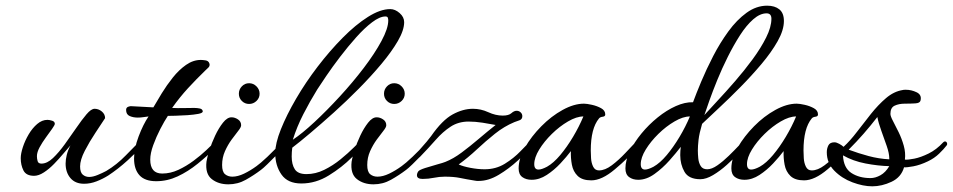

<svg xmlns="http://www.w3.org/2000/svg" viewBox="-20 -632 3355 676"><path d="M276 15Q245 15 228 -5Q211 -25 211 -56Q211 -70 215 -86.5Q219 -103 228 -120Q218 -109 203 -91Q188 -73 170.5 -55Q153 -37 134.5 -25Q116 -13 100 -13Q72 -13 62.5 -32Q53 -51 53 -75Q53 -91 60.5 -114Q68 -137 81 -159Q94 -181 111 -195.5Q128 -210 147 -210Q154 -210 163.5 -207Q173 -204 173 -196Q173 -192 163.5 -178.5Q154 -165 141.5 -148Q129 -131 119.5 -113.5Q110 -96 110 -82Q110 -73 112.5 -64.5Q115 -56 126 -56Q146 -56 166.5 -75.5Q187 -95 208 -124Q229 -153 248.5 -181.5Q268 -210 284.5 -229.5Q301 -249 313 -249Q327 -249 338.5 -239.5Q350 -230 350 -216Q337 -196 316 -164.5Q295 -133 278.5 -101Q262 -69 262 -46Q262 -25 271.5 -17Q281 -9 294 -9Q307 -9 324 -16Q341 -23 354 -30Q391 -52 423 -85Q455 -118 478 -141Q481 -144 484 -144Q489 -144 489 -136Q489 -129 483 -121Q463 -98 429.5 -67.5Q396 -37 361 -14Q342 -2 320 6.5Q298 15 276 15Z M530 6Q490 6 471 -15Q452 -36 452 -74Q452 -109 468 -151.5Q484 -194 503 -222Q494 -221 484.5 -219.5Q475 -218 465 -218Q449 -218 436.5 -223.5Q424 -229 424 -245Q424 -253 431 -256Q438 -259 445 -258L520 -254Q532 -275 549.5 -303.5Q567 -332 588.5 -359Q610 -386 635 -403.5Q660 -421 687 -421Q693 -421 703.5 -419.5Q714 -418 717 -409Q718 -407 718 -404Q718 -398 713 -393.5Q708 -389 703 -384Q670 -352 641.5 -321Q613 -290 586 -252Q606 -251 625.5 -251.5Q645 -252 664 -252Q674 -252 683.5 -250Q693 -248 694 -240Q694 -234 678 -231Q662 -228 640 -226.5Q618 -225 598 -224.5Q578 -224 571 -224Q559 -206 544.5 -178Q530 -150 519.5 -121Q509 -92 509 -70Q509 -21 551 -21Q580 -21 608 -34Q636 -47 661.5 -66Q687 -85 706 -103Q725 -121 734 -130Q738 -134 741 -134Q745 -134 745 -128Q745 -118 739 -112Q710 -83 676 -55.5Q642 -28 605.5 -11Q569 6 530 6Z M857 -266Q842 -266 831.5 -276.5Q821 -287 821 -302Q821 -317 831.5 -328Q842 -339 857 -339Q872 -339 883 -328Q894 -317 894 -302Q894 -287 883 -276.5Q872 -266 857 -266ZM784 17Q749 17 725.5 -1.5Q702 -20 707 -63Q709 -77 717 -102.5Q725 -128 737.5 -154.5Q750 -181 765 -200Q780 -219 795 -219Q807 -219 818 -211.5Q829 -204 829 -191Q829 -184 819 -171.5Q809 -159 795.5 -140.5Q782 -122 772 -99.5Q762 -77 762 -51Q762 -27 772.5 -18.5Q783 -10 798 -10Q817 -10 839 -20.5Q861 -31 883 -47Q896 -56 921.5 -80Q947 -104 981 -141Q983 -143 985 -143Q993 -143 993 -132Q993 -129 981 -115.5Q969 -102 952.5 -85Q936 -68 921 -53.5Q906 -39 899 -34Q874 -15 845.5 1Q817 17 784 17Z M1041 14Q993 14 971 -17.5Q949 -49 949 -93Q949 -127 969 -177Q989 -227 1022.5 -284.5Q1056 -342 1098.5 -397.5Q1141 -453 1186.5 -499Q1232 -545 1275.5 -572.5Q1319 -600 1354 -600Q1371 -600 1387 -586Q1403 -572 1403 -554Q1403 -526 1381 -488Q1359 -450 1323 -407Q1287 -364 1243.5 -320Q1200 -276 1155.5 -236Q1111 -196 1072.5 -163.5Q1034 -131 1009 -112Q1008 -104 1007.5 -96.5Q1007 -89 1007 -81Q1007 -53 1018 -36Q1029 -19 1059 -19Q1091 -19 1121.5 -34Q1152 -49 1179 -71Q1206 -93 1226.5 -113.5Q1247 -134 1259 -146Q1260 -147 1262 -147Q1266 -147 1268.5 -141.5Q1271 -136 1269 -133Q1258 -119 1242.5 -103Q1227 -87 1218 -77Q1184 -43 1138 -14.5Q1092 14 1041 14ZM1011 -140Q1044 -162 1087.5 -202.5Q1131 -243 1176.5 -292.5Q1222 -342 1260.5 -392.5Q1299 -443 1323 -487.5Q1347 -532 1347 -560Q1347 -565 1345.5 -569.5Q1344 -574 1337 -574Q1317 -574 1290 -553.5Q1263 -533 1234 -500.5Q1205 -468 1177.5 -432Q1150 -396 1129 -365Q1108 -334 1097 -317Q1071 -275 1048 -230Q1025 -185 1011 -140Z M1368 -266Q1353 -266 1342.5 -276.5Q1332 -287 1332 -302Q1332 -317 1342.5 -328Q1353 -339 1368 -339Q1383 -339 1394 -328Q1405 -317 1405 -302Q1405 -287 1394 -276.5Q1383 -266 1368 -266ZM1295 17Q1260 17 1236.5 -1.5Q1213 -20 1218 -63Q1220 -77 1228 -102.5Q1236 -128 1248.5 -154.5Q1261 -181 1276 -200Q1291 -219 1306 -219Q1318 -219 1329 -211.5Q1340 -204 1340 -191Q1340 -184 1330 -171.5Q1320 -159 1306.5 -140.5Q1293 -122 1283 -99.5Q1273 -77 1273 -51Q1273 -27 1283.5 -18.5Q1294 -10 1309 -10Q1328 -10 1350 -20.5Q1372 -31 1394 -47Q1407 -56 1432.5 -80Q1458 -104 1492 -141Q1494 -143 1496 -143Q1504 -143 1504 -132Q1504 -129 1492 -115.5Q1480 -102 1463.5 -85Q1447 -68 1432 -53.5Q1417 -39 1410 -34Q1385 -15 1356.5 1Q1328 17 1295 17Z M1652 4Q1621 -1 1599.5 -5.5Q1578 -10 1546 -10Q1527 -10 1507.5 -6Q1488 -2 1468 -2Q1448 -2 1448 -15Q1448 -22 1453 -29Q1457 -34 1477 -40.5Q1497 -47 1519 -53Q1541 -59 1548 -62Q1576 -73 1605.5 -95Q1635 -117 1665.5 -143Q1696 -169 1725 -192Q1705 -196 1679 -200Q1653 -204 1630 -204Q1594 -204 1566.5 -186Q1539 -168 1514 -139.5Q1489 -111 1458 -79Q1455 -76 1451 -76Q1442 -76 1442 -83Q1442 -88 1447 -93Q1452 -99 1462 -110Q1472 -121 1482.5 -133.5Q1493 -146 1498 -153Q1537 -209 1573.5 -229Q1610 -249 1645 -249Q1673 -249 1699 -237Q1725 -225 1750 -225Q1771 -225 1780.5 -233.5Q1790 -242 1799 -242Q1807 -242 1813 -236.5Q1819 -231 1819 -223Q1819 -212 1809 -208.5Q1799 -205 1791 -202Q1755 -187 1722.5 -161Q1690 -135 1659 -106Q1628 -77 1595 -53Q1610 -46 1636.5 -41Q1663 -36 1686 -36Q1726 -36 1757.5 -55.5Q1789 -75 1812.5 -99.5Q1836 -124 1851 -138Q1854 -141 1856 -141Q1862 -141 1862 -132Q1862 -125 1858 -121Q1836 -97 1804 -67.5Q1772 -38 1736 -16.5Q1700 5 1666 5Q1662 5 1659 5Q1656 5 1652 4Z M2062 3Q2030 3 2014 -12.5Q1998 -28 1993.5 -52Q1989 -76 1990 -100Q1975 -80 1953 -56.5Q1931 -33 1905 -16Q1879 1 1852 1Q1832 1 1819 -8.5Q1806 -18 1806 -39Q1806 -74 1828.5 -113Q1851 -152 1886 -187.5Q1921 -223 1961 -245Q2001 -267 2036 -267Q2046 -267 2064 -263Q2082 -259 2096.5 -251Q2111 -243 2111 -229Q2111 -222 2102 -221Q2093 -220 2089 -215Q2060 -180 2060 -102Q2060 -92 2061 -75Q2062 -58 2068.5 -45Q2075 -32 2089 -32Q2110 -32 2134 -50Q2158 -68 2182 -93.5Q2206 -119 2226 -140Q2228 -143 2230 -143Q2235 -143 2238.5 -137.5Q2242 -132 2238 -128Q2214 -100 2191.5 -78Q2169 -56 2145 -36Q2099 3 2062 3ZM1906 -45Q1929 -58 1952.5 -86Q1976 -114 1997.5 -150Q2019 -186 2034 -222Q2010 -222 1980 -204.5Q1950 -187 1923 -160.5Q1896 -134 1878.5 -105.5Q1861 -77 1861 -54Q1861 -35 1876 -35Q1887 -35 1906 -45Z M2227 1Q2208 1 2195 -8.5Q2182 -18 2182 -39Q2182 -67 2197.5 -99Q2213 -131 2238.5 -162Q2264 -193 2295.5 -218.5Q2327 -244 2359.5 -258.5Q2392 -273 2420 -272Q2431 -302 2449 -345Q2467 -388 2491 -434.5Q2515 -481 2544.5 -521.5Q2574 -562 2608.5 -587Q2643 -612 2681 -612Q2708 -612 2724 -599Q2740 -586 2740 -558Q2740 -526 2718 -487Q2696 -448 2661 -406.5Q2626 -365 2586.5 -325Q2547 -285 2511 -251.5Q2475 -218 2452 -196Q2442 -162 2439.5 -140Q2437 -118 2437 -102Q2437 -90 2438.5 -74.5Q2440 -59 2447 -47.5Q2454 -36 2470 -36Q2486 -36 2506 -50Q2526 -64 2546 -83.5Q2566 -103 2581 -119Q2596 -135 2603 -139H2605Q2608 -139 2610 -133.5Q2612 -128 2610 -125Q2601 -114 2582 -93.5Q2563 -73 2539 -51.5Q2515 -30 2490.5 -15.5Q2466 -1 2446 -1Q2405 -1 2390 -27Q2375 -53 2375 -86Q2375 -94 2375.5 -101Q2376 -108 2377 -115Q2361 -94 2337 -67Q2313 -40 2284.5 -19.5Q2256 1 2227 1ZM2460 -227Q2477 -246 2506 -277Q2535 -308 2568 -346Q2601 -384 2630 -423.5Q2659 -463 2677.5 -500Q2696 -537 2696 -566Q2696 -585 2679 -585Q2656 -585 2632 -564Q2608 -543 2585.5 -508Q2563 -473 2542.5 -432Q2522 -391 2505.5 -350.5Q2489 -310 2477.5 -277.5Q2466 -245 2460 -227ZM2281 -45Q2304 -58 2327.5 -86Q2351 -114 2372.5 -150Q2394 -186 2409 -222Q2385 -222 2355 -204.5Q2325 -187 2298 -160.5Q2271 -134 2253.5 -105.5Q2236 -77 2236 -54Q2236 -35 2251 -35Q2262 -35 2281 -45Z M2811 3Q2779 3 2763 -12.5Q2747 -28 2742.5 -52Q2738 -76 2739 -100Q2724 -80 2702 -56.5Q2680 -33 2654 -16Q2628 1 2601 1Q2581 1 2568 -8.5Q2555 -18 2555 -39Q2555 -74 2577.5 -113Q2600 -152 2635 -187.5Q2670 -223 2710 -245Q2750 -267 2785 -267Q2795 -267 2813 -263Q2831 -259 2845.5 -251Q2860 -243 2860 -229Q2860 -222 2851 -221Q2842 -220 2838 -215Q2809 -180 2809 -102Q2809 -92 2810 -75Q2811 -58 2817.5 -45Q2824 -32 2838 -32Q2859 -32 2883 -50Q2907 -68 2931 -93.5Q2955 -119 2975 -140Q2977 -143 2979 -143Q2984 -143 2987.5 -137.5Q2991 -132 2987 -128Q2963 -100 2940.5 -78Q2918 -56 2894 -36Q2848 3 2811 3ZM2655 -45Q2678 -58 2701.5 -86Q2725 -114 2746.5 -150Q2768 -186 2783 -222Q2759 -222 2729 -204.5Q2699 -187 2672 -160.5Q2645 -134 2627.5 -105.5Q2610 -77 2610 -54Q2610 -35 2625 -35Q2636 -35 2655 -45Z M3051 24Q3019 24 2981.5 10Q2944 -4 2917.5 -31Q2891 -58 2891 -96Q2891 -109 2896.5 -120Q2902 -131 2918 -131Q2925 -131 2935 -125.5Q2945 -120 2950 -115Q2973 -136 2997 -167.5Q3021 -199 3046.5 -231Q3072 -263 3099.5 -286.5Q3127 -310 3158 -315Q3161 -316 3169 -316Q3189 -316 3207.5 -307Q3226 -298 3221 -278Q3219 -269 3202.5 -268Q3186 -267 3165.5 -267Q3145 -267 3130 -260Q3115 -253 3115 -231Q3115 -223 3124 -206Q3133 -189 3144 -166.5Q3155 -144 3162 -119Q3169 -94 3166 -70Q3177 -69 3199.5 -73.5Q3222 -78 3249.5 -91.5Q3277 -105 3301 -131Q3304 -134 3307 -134Q3312 -134 3314 -129Q3316 -124 3313 -120Q3303 -107 3286.5 -91Q3270 -75 3247 -64Q3220 -51 3196 -46.5Q3172 -42 3163 -43Q3153 -8 3119 8Q3085 24 3051 24ZM3111 -71V-74Q3111 -92 3102 -118Q3093 -144 3083 -171.5Q3073 -199 3069 -220Q3045 -189 3020.5 -161Q2996 -133 2968 -105Q3003 -92 3038.5 -82.5Q3074 -73 3111 -71ZM3045 -5Q3062 -5 3080 -15Q3098 -25 3111 -47Q3071 -48 3027 -56.5Q2983 -65 2948 -85Q2950 -41 2977.5 -23Q3005 -5 3045 -5Z"/></svg>

Font: Corinthia
Style: Bold
Weight: 700
Designer: Robert E. Leuschke
Foundry: Robert E. Leuschke
Version: Version 1.013; ttfautohint (v1.8.3)